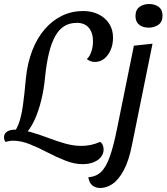

<svg xmlns="http://www.w3.org/2000/svg" viewBox="-77 -738 831 958"><path d="M22 -50 -29 -56Q0 -79 14.5 -116Q29 -153 37 -209.5Q45 -266 52 -346Q60 -424 84 -486Q108 -548 146 -592Q184 -636 232.5 -659.5Q281 -683 338 -683Q382 -683 415.5 -666Q449 -649 468 -619.5Q487 -590 487 -550Q487 -516 475 -488.5Q463 -461 443 -445Q423 -429 397 -429Q385 -429 375.5 -432.5Q366 -436 356 -443Q370 -455 378.5 -479.5Q387 -504 387 -532Q387 -575 366 -599.5Q345 -624 307 -624Q271 -624 244.5 -608Q218 -592 199 -558.5Q180 -525 167.5 -474Q155 -423 148 -354Q142 -291 129 -238.5Q116 -186 98.5 -146.5Q81 -107 61 -82.5Q41 -58 22 -50ZM335 81Q294 81 249.5 63.5Q205 46 160 22.5Q115 -1 71.5 -18.5Q28 -36 -12 -36Q-23 -36 -32.5 -34Q-42 -32 -50 -30Q-52 -33 -54.5 -39Q-57 -45 -57 -52Q-57 -66 -49.5 -74.5Q-42 -83 -30 -87Q-18 -91 -5 -91Q34 -91 76.5 -79Q119 -67 162 -50.5Q205 -34 247.5 -22Q290 -10 329 -10Q353 -10 376.5 -15Q400 -20 422 -30Q430 -26 435 -15.5Q440 -5 440 7Q440 28 427.5 44.5Q415 61 391.5 71Q368 81 335 81ZM424 200Q398 200 382.5 186Q367 172 364 146Q402 144 427.5 119.5Q453 95 471.5 42Q490 -11 507 -96L591 -510L684 -520L582 -17Q566 65 540 112.5Q514 160 484 180Q454 200 424 200ZM664 -600Q636 -600 617.5 -614.5Q599 -629 599 -658Q599 -689 619 -703.5Q639 -718 667 -718Q696 -718 715 -703.5Q734 -689 734 -660Q734 -629 713.5 -614.5Q693 -600 664 -600Z"/></svg>

Font: Sansita Swashed Light Light
Style: Regular
Weight: 300
Version: Version 1.003